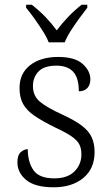

<svg xmlns="http://www.w3.org/2000/svg" viewBox="-20 -786 470 816"><path d="M208 10Q129 10 91.5 -21Q54 -52 54 -96Q54 -127 68.5 -139.5Q83 -152 98 -152Q98 -98 122 -63Q146 -28 211 -28Q267 -28 296.5 -57.5Q326 -87 326 -130Q326 -155 317 -172.5Q308 -190 284 -206.5Q260 -223 215 -244Q160 -271 126.5 -294Q93 -317 78 -344.5Q63 -372 63 -412Q63 -474 108 -509Q153 -544 228 -544Q298 -544 331 -514.5Q364 -485 364 -449Q364 -426 351.5 -412Q339 -398 315 -398Q315 -455 291 -481Q267 -507 220 -507Q168 -507 144 -482.5Q120 -458 120 -420Q120 -378 150.5 -353Q181 -328 245 -299Q297 -275 327 -252.5Q357 -230 369.5 -203Q382 -176 382 -140Q382 -69 334 -29.5Q286 10 208 10ZM187 -606Q178 -629 161 -655.5Q144 -682 125.5 -708Q107 -734 91 -753V-766H115Q148 -740 173.5 -713.5Q199 -687 221 -657Q244 -687 269 -713.5Q294 -740 327 -766H351V-753Q336 -734 317 -708Q298 -682 281 -655.5Q264 -629 255 -606Z"/></svg>

Font: Noto Serif Myanmar Light
Style: Regular
Weight: 300
Designer: Ben Mitchell and the Monotype Design Team
Foundry: Monotype Imaging Inc.
Version: Version 2.106; ttfautohint (v1.8.4.7-5d5b)